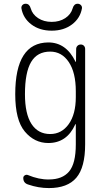

<svg xmlns="http://www.w3.org/2000/svg" viewBox="-20 -752 540 1003"><path d="M359.4 -708Q366.2 -732.4 385.7 -732.4Q395.5 -732.4 402.3 -725.6Q409.2 -718.8 408.2 -709Q399.4 -657.2 356.4 -624.5Q313.5 -591.8 250 -591.8Q186.5 -591.8 143.6 -624.5Q100.6 -657.2 91.8 -709Q90.8 -718.8 97.2 -725.6Q103.5 -732.4 114.3 -732.4Q133.8 -732.4 140.6 -708Q149.4 -676.8 179.2 -657.2Q209 -637.7 250 -637.7Q291 -637.7 320.8 -657.2Q350.6 -676.8 359.4 -708ZM242.2 -482.4Q174.8 -482.4 142.6 -428.2Q110.4 -374 110.4 -259.8Q110.4 -157.2 144.5 -104.5Q178.7 -51.8 242.2 -51.8Q301.8 -51.8 338.9 -103.5Q376 -155.3 376 -245.1V-275.4Q376 -373 339.4 -427.7Q302.7 -482.4 242.2 -482.4ZM232.4 -4.9Q160.2 -4.9 109.9 -64.5Q59.6 -124 59.6 -259.8Q59.6 -529.3 232.4 -530.3Q325.2 -530.3 374 -430.7Q374 -428.7 376 -428.7Q377 -428.7 377 -429.7L377.9 -496.1Q377.9 -505.9 384.8 -512.7Q391.6 -519.5 401.9 -519.5Q412.1 -519.5 418.5 -512.7Q424.8 -505.9 424.8 -496.1V2Q424.8 122.1 378.9 176.3Q333 230.5 235.4 230.5Q180.7 230.5 127 211.9Q101.6 204.1 101.6 177.7Q101.6 168.9 109.4 164.1Q117.2 159.2 125 162.1Q183.6 186.5 235.4 185.5Q305.7 185.5 340.8 144Q376 102.5 376 2V-102.5Q376 -103.5 374 -103.5Q373 -103.5 373 -101.6Q329.1 -4.9 232.4 -4.9Z"/></svg>

Font: Rounded-L Mgen+ 1m light
Style: Regular
Weight: 200
Designer: [Source Han Sans]
Ryoko NISHIZUKA  (kana & ideographs); Paul D. Hunt (Latin, Greek & Cyrillic); Wenlong ZHANG  (bopomofo
Version: Version 1.059.20150602